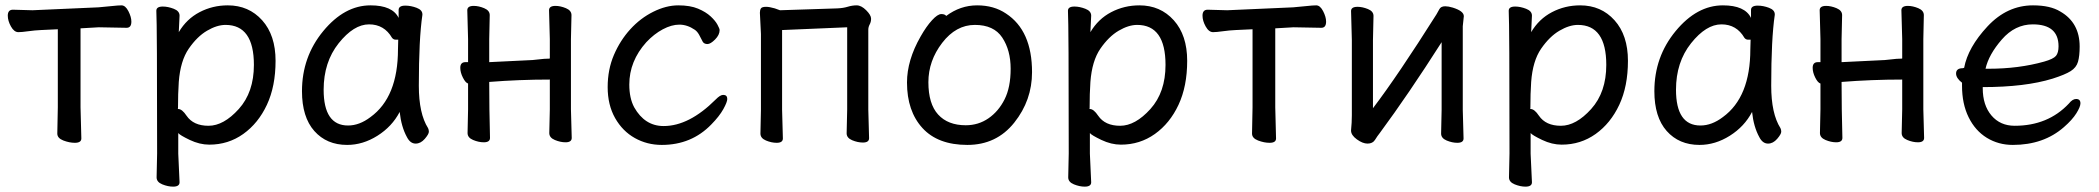

<svg xmlns="http://www.w3.org/2000/svg" viewBox="-20 -512 7762 710"><path d="M256.8 16.1Q236.8 16.1 214.4 7.6Q191.9 -1 191.9 -18.1L193.8 -115.2V-403.8L131.8 -400.9Q108.9 -399.9 84.5 -396.5Q60.1 -393.1 47.9 -393.1Q32.2 -393.1 20.5 -414.1Q8.8 -435.1 8.8 -454.1Q8.8 -476.1 27.8 -476.1L100.1 -474.1L344.2 -484.9Q368.2 -486.8 392.6 -489.5Q417 -492.2 429.2 -492.2Q443.8 -492.2 454.8 -470.7Q465.8 -449.2 465.8 -432.1Q465.8 -409.2 448.2 -409.2L345.2 -411.1L277.8 -407.2V-115.2L280.8 0Q280.8 16.1 256.8 16.1Z M751 -46.9Q807.1 -46.9 863 -108.9Q918.9 -170.9 918.9 -272Q918.9 -419.9 814 -419.9Q782.2 -419.9 745.6 -398.4Q709 -377 678 -332Q647 -287.1 641.1 -209Q638.2 -167 638.2 -110.8L637.2 -109.9Q637.2 -108.9 639.2 -108.9Q653.3 -108.9 669.9 -84Q695.3 -46.9 751 -46.9ZM620.1 178.2Q601.1 178.2 580.1 169.7Q559.1 161.1 559.1 144L561 55.2Q561 -420.9 558.1 -472.2Q558.1 -487.8 582 -487.8Q601.1 -487.8 622.6 -479.5Q644 -471.2 644 -454.1L641.1 -393.1Q669.9 -441.9 718 -467Q766.1 -492.2 822.3 -492.2Q899.9 -492.2 949.5 -437Q999 -381.8 999 -287.1Q999 -192.9 967 -124.5Q935.1 -56.2 879.6 -16.6Q824.2 22.9 753.9 22.9Q718.3 22.9 681.6 5.4Q645 -12.2 639.2 -20V56.2L644 162.1Q644 178.2 620.1 178.2Z M1267.1 -47.9Q1309.1 -47.9 1350.1 -79.1Q1451.7 -152.8 1451.7 -330.1L1452.6 -365.2H1443.8Q1435.1 -365.2 1429.7 -372.1Q1400.9 -421.9 1344.7 -421.9Q1288.1 -421.9 1232.4 -352.1Q1176.8 -282.2 1176.8 -180.2Q1176.8 -47.9 1267.1 -47.9ZM1263.7 23.9Q1188 23.9 1142.3 -27.6Q1096.7 -79.1 1096.7 -174.8Q1096.7 -301.8 1175.3 -397Q1253.9 -492.2 1350.1 -492.2Q1431.6 -492.2 1454.1 -445.8V-475.1Q1454.1 -491.2 1479 -491.2Q1499 -491.2 1520.5 -483.2Q1542 -475.1 1542 -459V-457Q1528.8 -368.2 1528.8 -194.8Q1528.8 -91.8 1563 -38.1Q1565.9 -32.2 1565.9 -24.9Q1565.9 -16.1 1550.8 1.5Q1535.6 19 1517.1 19Q1497.1 19 1484.9 -4.9Q1463.9 -43 1458 -98.1Q1429.7 -43.9 1375.7 -10Q1321.8 23.9 1263.7 23.9Z M2071.3 14.2Q2052.2 14.2 2031.7 5.6Q2011.2 -2.9 2011.2 -20L2013.2 -107.9V-217.8Q1899.9 -217.8 1789.1 -209Q1789.1 -108.9 1792 -2Q1792 14.2 1769 14.2Q1750 14.2 1729.5 5.6Q1709 -2.9 1709 -20L1710.9 -107.9V-203.1Q1701.2 -206.1 1691.7 -225.1Q1682.1 -244.1 1682.1 -261.2Q1682.1 -282.2 1701.2 -282.2H1710.9V-367.2L1708 -474.1Q1708 -490.2 1731.9 -490.2Q1750 -490.2 1770.5 -481.7Q1791 -473.1 1791 -456.1L1789.1 -367.2V-282.2L1949.2 -290Q1962.9 -291 1978 -293Q1993.2 -294.9 2002.9 -294.9Q2013.2 -294.9 2013.2 -295.9V-367.2L2010.3 -474.1Q2010.3 -490.2 2034.2 -490.2Q2052.2 -490.2 2072.8 -481.7Q2093.3 -473.1 2093.3 -456.1L2091.3 -367.2V-107.9L2094.2 -2Q2094.2 14.2 2071.3 14.2Z M2427.2 23.9Q2373 23.9 2327.6 -1.5Q2282.2 -26.9 2254.6 -75.4Q2227.1 -124 2227.1 -189.9Q2227.1 -254.9 2250.2 -308.8Q2273.4 -362.8 2310.8 -403.8Q2348.1 -444.8 2395.8 -468.5Q2443.4 -492.2 2488.3 -492.2Q2532.2 -492.2 2561.3 -480Q2590.3 -467.8 2607.9 -451.4Q2625.5 -435.1 2633.3 -420.4Q2641.1 -405.8 2641.1 -400.9Q2641.1 -382.8 2624.3 -366Q2607.4 -349.1 2596.2 -349.1Q2584.5 -349.1 2579.1 -356.9Q2572.3 -371.1 2565.2 -383.5Q2558.1 -396 2549.3 -401.9Q2521.5 -420.9 2492.2 -420.9Q2463.4 -420.9 2430.9 -403.6Q2398.4 -386.2 2370.1 -356Q2307.1 -286.1 2307.1 -199.2Q2307.1 -148.9 2325.2 -115.2Q2364.3 -45.9 2434.1 -45.9Q2528.3 -45.9 2626.5 -144Q2643.1 -161.1 2654.3 -161.1Q2669.4 -161.1 2669.4 -146Q2669.4 -134.8 2654.8 -108.4Q2640.1 -82 2610.4 -51.8Q2537.1 23.9 2427.2 23.9Z M2852.1 16.1Q2833 16.1 2812.5 7.6Q2792 -1 2792 -18.1L2793.9 -106V-386.2L2790 -464.8Q2790 -475.1 2793.9 -481Q2797.9 -486.8 2813 -486.8Q2825.2 -486.8 2845.2 -481L2864.3 -474.1L3076.2 -481Q3098.1 -481.9 3115 -487.1Q3131.8 -492.2 3147.9 -492.2Q3165 -492.2 3183.1 -474.1Q3201.2 -456.1 3201.2 -442.9Q3201.2 -431.2 3196 -421.6Q3190.9 -412.1 3190.9 -401.9V-106.9L3193.8 -1Q3193.8 15.1 3170.9 15.1Q3151.9 15.1 3131.3 6.6Q3110.8 -2 3110.8 -19L3112.8 -106.9V-411.1L2872.1 -400.9V-106L2875 0Q2875 16.1 2852.1 16.1Z M3551.3 -48.8Q3598.1 -48.8 3635.3 -74.5Q3672.4 -100.1 3694.8 -144.5Q3717.3 -189 3717.3 -257.8Q3717.3 -326.2 3686.3 -373Q3655.3 -419.9 3585 -419.9Q3515.1 -419.9 3464.1 -353.5Q3413.1 -287.1 3413.1 -208Q3413.1 -127.9 3449.2 -88.4Q3485.4 -48.8 3551.3 -48.8ZM3557.1 23.9Q3448.2 23.9 3391.1 -38.6Q3334 -101.1 3334 -207Q3334 -289.1 3384.3 -377Q3405.3 -414.1 3426.3 -437Q3447.3 -460 3460.9 -460Q3474.1 -460 3479 -453.1Q3531.2 -492.2 3593.3 -492.2Q3655.3 -492.2 3700.2 -461.9Q3796.4 -398.9 3796.4 -245.1Q3796.4 -141.1 3730.7 -58.6Q3665 23.9 3557.1 23.9Z M4122.1 -46.9Q4178.2 -46.9 4234.1 -108.9Q4290 -170.9 4290 -272Q4290 -419.9 4185.1 -419.9Q4153.3 -419.9 4116.7 -398.4Q4080.1 -377 4049.1 -332Q4018.1 -287.1 4012.2 -209Q4009.3 -167 4009.3 -110.8L4008.3 -109.9Q4008.3 -108.9 4010.3 -108.9Q4024.4 -108.9 4041 -84Q4066.4 -46.9 4122.1 -46.9ZM3991.2 178.2Q3972.2 178.2 3951.2 169.7Q3930.2 161.1 3930.2 144L3932.1 55.2Q3932.1 -420.9 3929.2 -472.2Q3929.2 -487.8 3953.1 -487.8Q3972.2 -487.8 3993.7 -479.5Q4015.1 -471.2 4015.1 -454.1L4012.2 -393.1Q4041 -441.9 4089.1 -467Q4137.2 -492.2 4193.4 -492.2Q4271 -492.2 4320.6 -437Q4370.1 -381.8 4370.1 -287.1Q4370.1 -192.9 4338.1 -124.5Q4306.2 -56.2 4250.7 -16.6Q4195.3 22.9 4125 22.9Q4089.4 22.9 4052.7 5.4Q4016.1 -12.2 4010.3 -20V56.2L4015.1 162.1Q4015.1 178.2 3991.2 178.2Z M4674.8 16.1Q4654.8 16.1 4632.3 7.6Q4609.9 -1 4609.9 -18.1L4611.8 -115.2V-403.8L4549.8 -400.9Q4526.9 -399.9 4502.4 -396.5Q4478 -393.1 4465.8 -393.1Q4450.2 -393.1 4438.5 -414.1Q4426.8 -435.1 4426.8 -454.1Q4426.8 -476.1 4445.8 -476.1L4518.1 -474.1L4762.2 -484.9Q4786.1 -486.8 4810.5 -489.5Q4835 -492.2 4847.2 -492.2Q4861.8 -492.2 4872.8 -470.7Q4883.8 -449.2 4883.8 -432.1Q4883.8 -409.2 4866.2 -409.2L4763.2 -411.1L4695.8 -407.2V-115.2L4698.7 0Q4698.7 16.1 4674.8 16.1Z M5037.1 19Q5019 19 4997.6 3.4Q4976.1 -12.2 4976.1 -28.8V-30.8Q4979 -58.1 4979 -85.9V-363.8L4976.1 -471.2Q4976.1 -486.8 5000 -486.8Q5018.1 -486.8 5038.6 -478.5Q5059.1 -470.2 5059.1 -453.1L5057.1 -363.8V-111.8Q5149.9 -233.9 5292 -459Q5296.9 -466.8 5302.5 -477.8Q5308.1 -488.8 5324.2 -488.8Q5335.9 -488.8 5352.1 -483.9Q5393.1 -471.2 5393.1 -452.1L5389.2 -415V-106L5392.1 0Q5392.1 16.1 5369.1 16.1Q5350.1 16.1 5329.6 7.6Q5309.1 -1 5309.1 -18.1L5311 -106V-356Q5188 -163.1 5083 -21Q5073.2 -8.8 5064.7 5.1Q5056.2 19 5037.1 19Z M5752 -46.9Q5808.1 -46.9 5864 -108.9Q5919.9 -170.9 5919.9 -272Q5919.9 -419.9 5814.9 -419.9Q5783.2 -419.9 5746.6 -398.4Q5710 -377 5679 -332Q5647.9 -287.1 5642.1 -209Q5639.2 -167 5639.2 -110.8L5638.2 -109.9Q5638.2 -108.9 5640.1 -108.9Q5654.3 -108.9 5670.9 -84Q5696.3 -46.9 5752 -46.9ZM5621.1 178.2Q5602.1 178.2 5581.1 169.7Q5560.1 161.1 5560.1 144L5562 55.2Q5562 -420.9 5559.1 -472.2Q5559.1 -487.8 5583 -487.8Q5602.1 -487.8 5623.5 -479.5Q5645 -471.2 5645 -454.1L5642.1 -393.1Q5670.9 -441.9 5719 -467Q5767.1 -492.2 5823.2 -492.2Q5900.9 -492.2 5950.4 -437Q6000 -381.8 6000 -287.1Q6000 -192.9 5968 -124.5Q5936 -56.2 5880.6 -16.6Q5825.2 22.9 5754.9 22.9Q5719.2 22.9 5682.6 5.4Q5646 -12.2 5640.1 -20V56.2L5645 162.1Q5645 178.2 5621.1 178.2Z M6268.1 -47.9Q6310.1 -47.9 6351.1 -79.1Q6452.6 -152.8 6452.6 -330.1L6453.6 -365.2H6444.8Q6436 -365.2 6430.7 -372.1Q6401.9 -421.9 6345.7 -421.9Q6289.1 -421.9 6233.4 -352.1Q6177.7 -282.2 6177.7 -180.2Q6177.7 -47.9 6268.1 -47.9ZM6264.6 23.9Q6189 23.9 6143.3 -27.6Q6097.7 -79.1 6097.7 -174.8Q6097.7 -301.8 6176.3 -397Q6254.9 -492.2 6351.1 -492.2Q6432.6 -492.2 6455.1 -445.8V-475.1Q6455.1 -491.2 6480 -491.2Q6500 -491.2 6521.5 -483.2Q6543 -475.1 6543 -459V-457Q6529.8 -368.2 6529.8 -194.8Q6529.8 -91.8 6564 -38.1Q6566.9 -32.2 6566.9 -24.9Q6566.9 -16.1 6551.8 1.5Q6536.6 19 6518.1 19Q6498 19 6485.8 -4.9Q6464.8 -43 6459 -98.1Q6430.7 -43.9 6376.7 -10Q6322.8 23.9 6264.6 23.9Z M7072.3 14.2Q7053.2 14.2 7032.7 5.6Q7012.2 -2.9 7012.2 -20L7014.2 -107.9V-217.8Q6900.9 -217.8 6790 -209Q6790 -108.9 6793 -2Q6793 14.2 6770 14.2Q6751 14.2 6730.5 5.6Q6710 -2.9 6710 -20L6711.9 -107.9V-203.1Q6702.1 -206.1 6692.6 -225.1Q6683.1 -244.1 6683.1 -261.2Q6683.1 -282.2 6702.1 -282.2H6711.9V-367.2L6709 -474.1Q6709 -490.2 6732.9 -490.2Q6751 -490.2 6771.5 -481.7Q6792 -473.1 6792 -456.1L6790 -367.2V-282.2L6950.2 -290Q6963.9 -291 6979 -293Q6994.1 -294.9 7003.9 -294.9Q7014.2 -294.9 7014.2 -295.9V-367.2L7011.2 -474.1Q7011.2 -490.2 7035.2 -490.2Q7053.2 -490.2 7073.7 -481.7Q7094.2 -473.1 7094.2 -456.1L7092.3 -367.2V-107.9L7095.2 -2Q7095.2 14.2 7072.3 14.2Z M7334 -257.8Q7445.3 -257.8 7539.1 -284.2Q7573.2 -293.9 7582.8 -305.4Q7592.3 -316.9 7592.3 -340.8Q7592.3 -421.9 7497.1 -421.9Q7431.2 -421.9 7382.6 -366Q7334 -310.1 7322.3 -257.8ZM7423.3 23.9Q7370.1 23.9 7327.1 -2.4Q7284.2 -28.8 7259.8 -78.4Q7235.4 -127.9 7235.4 -194.8V-206.1Q7213.4 -223.1 7213.4 -240.2Q7213.4 -259.8 7238.3 -259.8L7243.2 -261.2Q7257.3 -336.9 7329.8 -414.6Q7402.3 -492.2 7498 -492.2Q7562 -492.2 7599.1 -469.2Q7670.4 -428.2 7670.4 -339.8Q7670.4 -305.2 7664.3 -283.7Q7658.2 -262.2 7637.2 -249Q7616.2 -235.8 7570.3 -221.2Q7469.2 -189.9 7312 -189.9V-186Q7312 -123 7344.2 -85Q7376.5 -46.9 7430.2 -46.9Q7553.2 -46.9 7630.4 -128.9Q7644 -146 7657.2 -146Q7673.3 -146 7673.3 -129.9Q7673.3 -117.2 7658.2 -93Q7643.1 -68.8 7612.3 -42Q7537.1 23.9 7423.3 23.9Z"/></svg>

Font: LXGW WenKai Screen
Style: Regular
Weight: 400
Designer: LXGW / Fontworks Inc.
Foundry: LXGW / Fontworks Inc.
Version: Version 1.510;January 18,2025